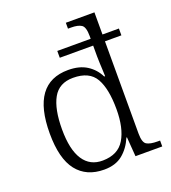

<svg xmlns="http://www.w3.org/2000/svg" viewBox="-139 -864 873 978"><g transform="rotate(-20 297.0 -375.0)"><path d="M259 10Q163 10 111.5 -55.5Q60 -121 60 -258Q60 -530 258 -530Q319 -530 359 -504.5Q399 -479 420 -436H425Q425 -444 424 -464.5Q423 -485 422 -507.5Q421 -530 421 -544V-603H240V-640H421V-655Q421 -704 402.5 -716Q384 -728 347 -728H330V-760H485V-640H574V-603H485V-103Q485 -55 503.5 -43.5Q522 -32 563 -32H576V0H431L423 -105H420Q398 -53 359.5 -21.5Q321 10 259 10ZM268 -36Q351 -37 386.5 -96.5Q422 -156 422 -258Q422 -369 389 -426.5Q356 -484 268 -484Q192 -484 159 -425Q126 -366 126 -256Q126 -146 162.5 -90.5Q199 -35 268 -36Z"/></g></svg>

Font: Noto Serif Sinhala Light
Style: Regular
Weight: 300
Designer: Jelle Bosma - Monotype Design Team
Foundry: Monotype Imaging Inc.
Version: Version 2.007; ttfautohint (v1.8.4.7-5d5b)